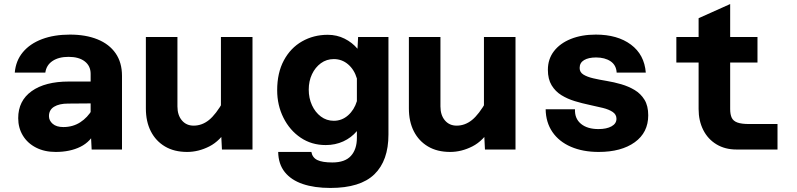

<svg xmlns="http://www.w3.org/2000/svg" viewBox="-20 -739 3940 949"><path d="M433 0 428 -100V-374Q428 -413 399 -435.5Q370 -458 319 -458Q270 -458 239.5 -437.5Q209 -417 204 -380H53Q58 -439 93 -481Q128 -523 187.5 -545.5Q247 -568 326 -568Q404 -568 462 -544.5Q520 -521 551.5 -475.5Q583 -430 583 -364V0ZM255 12Q200 12 158 -9.5Q116 -31 93 -69Q70 -107 70 -155Q70 -241 136.5 -288.5Q203 -336 320 -336H443V-228L316 -227Q273 -227 247.5 -211.5Q222 -196 222 -165Q222 -143 240.5 -127Q259 -111 293 -111Q340 -111 376.5 -134.5Q413 -158 437 -199L454 -94Q429 -39 377.5 -13.5Q326 12 255 12Z M857 -556V-213Q857 -170 879 -144Q901 -118 937 -118Q978 -118 1012.5 -145.5Q1047 -173 1085 -240L1107 -108Q1069 -43 1015 -15.5Q961 12 905 12Q841 12 795.5 -15Q750 -42 725.5 -90Q701 -138 701 -203V-556ZM1228 -556V0H1077L1072 -99V-556Z M1747 -498 1750 -556H1900V-74Q1900 55 1830.5 122.5Q1761 190 1613 190Q1534 190 1476.5 170.5Q1419 151 1387.5 111.5Q1356 72 1355 12H1519Q1524 40 1548.5 52Q1573 64 1623 64Q1685 64 1714.5 31.5Q1744 -1 1744 -58V-91Q1716 -58 1676.5 -40Q1637 -22 1590 -22Q1520 -22 1466 -58.5Q1412 -95 1381 -157Q1350 -219 1350 -293Q1350 -379 1383 -440.5Q1416 -502 1473 -534.5Q1530 -567 1600 -567Q1645 -567 1683 -548Q1721 -529 1747 -498ZM1630 -142Q1670 -142 1700.5 -169Q1731 -196 1744 -239V-351Q1731 -395 1700.5 -421Q1670 -447 1630 -447Q1594 -447 1566 -426.5Q1538 -406 1522 -372Q1506 -338 1506 -296Q1506 -254 1522 -219Q1538 -184 1566 -163Q1594 -142 1630 -142Z M2157 -556V-213Q2157 -170 2179 -144Q2201 -118 2237 -118Q2278 -118 2312.5 -145.5Q2347 -173 2385 -240L2407 -108Q2369 -43 2315 -15.5Q2261 12 2205 12Q2141 12 2095.5 -15Q2050 -42 2025.5 -90Q2001 -138 2001 -203V-556ZM2528 -556V0H2377L2372 -99V-556Z M2939 12Q2861 12 2802 -13.5Q2743 -39 2710.5 -86.5Q2678 -134 2677 -199H2822Q2820 -153 2851.5 -127Q2883 -101 2938 -101Q2978 -101 3002.5 -114.5Q3027 -128 3027 -152Q3027 -173 3008.5 -185.5Q2990 -198 2960 -205.5Q2930 -213 2894 -220.5Q2858 -228 2821.5 -239Q2785 -250 2755 -268.5Q2725 -287 2706.5 -317.5Q2688 -348 2688 -394Q2688 -447 2718 -486Q2748 -525 2801.5 -546.5Q2855 -568 2925 -568Q3032 -568 3098.5 -518.5Q3165 -469 3172 -380H3028Q3026 -417 2998 -436Q2970 -455 2926 -455Q2889 -455 2867 -442Q2845 -429 2845 -403Q2845 -382 2863.5 -370.5Q2882 -359 2912 -352Q2942 -345 2978.5 -339Q3015 -333 3051 -322.5Q3087 -312 3117 -294Q3147 -276 3165.5 -246Q3184 -216 3184 -169Q3184 -84 3117.5 -36Q3051 12 2939 12Z M3620 0Q3564 0 3521.5 -25.5Q3479 -51 3456 -96.5Q3433 -142 3433 -200V-649L3589 -719V-200Q3589 -174 3596.5 -157.5Q3604 -141 3624.5 -133.5Q3645 -126 3682 -126H3823V0ZM3323 -430V-556H3724V-430Z"/></svg>

Font: Azeret Mono Thin
Style: Bold
Weight: 700
Version: Version 1.002